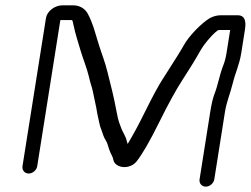

<svg xmlns="http://www.w3.org/2000/svg" viewBox="-20 -646 936 717"><path d="M205.4 -571H245.9C250.4 -571 250.2 -572.6 254.5 -552.3C262.1 -516.1 270.8 -492.2 280.8 -457.4C287.7 -433.5 305.9 -386.8 311.7 -360.9C318.5 -330.2 321.5 -327.9 326.2 -307L336.4 -258.4C338.5 -249.9 340.6 -238.7 343.2 -222.2L351 -186C352.8 -177.5 355.2 -169.6 358.2 -162.4C363.1 -150.5 365.5 -136 374.7 -122.2C383.2 -109.4 382.3 -100 391.5 -78.1L399.3 -61.9C400.8 -58.9 402.1 -54.6 403.2 -49.2C407.2 -28.5 432.8 -18.1 457.5 -23.3C469.9 -26 481.8 -32.8 489.8 -42.9C511.8 -70.5 539.5 -118.8 574.4 -189.2C608.9 -259 638 -311.8 661 -347C687.2 -387 710.6 -425.3 731.1 -461.7C740.9 -479 768.6 -511.9 782.3 -523.8C789.6 -530.5 794.7 -533.5 796.4 -534H839.6L826 -448.5C823.3 -431.2 819.5 -416.6 814.8 -404.7C799.4 -365.8 794.3 -329.3 781.2 -295.8C774.9 -279.8 769.8 -257.3 765 -227.5L725.3 23.5C722.9 38.5 733.4 51 748.4 51C763.5 51 777.9 38.5 780.3 23.5L820 -227.5C826.2 -266.8 838.9 -293.1 850.1 -338.3C859.3 -375.8 873.9 -403.7 881 -448.5L894.3 -532.5C897.5 -552.5 901.9 -589 867.8 -589H804.8C791.5 -589 777.7 -585.8 764 -578.6L763.4 -578.3L762.9 -578C730.7 -558.4 684.5 -510.2 666.7 -477.5C657.9 -461.3 630.9 -418 586.5 -348.9C571 -324.7 550.8 -287.5 525.5 -236.5C493.5 -171.7 479.1 -146.5 456.8 -108.4C455.5 -111.7 454.2 -115.5 453.8 -117.8C450.3 -136.3 437.8 -153.8 433.8 -164.8C425.2 -188 422.3 -192 415.7 -227.2C404.3 -288.2 395.5 -320.7 381.6 -376.3C371.4 -417.4 360.6 -442.4 350.8 -474L342.9 -499.3C332.8 -531.7 327 -559.1 306.8 -596.7C295.4 -615.6 275.8 -626 254.6 -626H211.6C187.8 -626 156.2 -607.2 151.5 -577.5L64 -25.5C61.6 -10.5 72.1 2 87.2 2C102.2 2 116.7 -10.5 119 -25.5Z"/></svg>

Font: MewTooHand
Style: BdWideIta
Weight: 400
Designer: Mew Too, Robert Jablonski
Version: Version 0.77